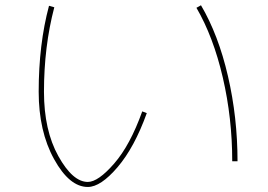

<svg xmlns="http://www.w3.org/2000/svg" viewBox="-20 -705 1040 744"><path d="M741.2 -674.8 758.8 -684.6Q826.2 -570.3 863.3 -410.2Q900.4 -250 900.4 -80.1H879.9Q879.9 -247.1 843.3 -404.8Q806.6 -562.5 741.2 -674.8ZM129.9 -349.6Q129.9 -533.2 169.9 -682.6L190.4 -676.8Q150.4 -524.4 150.4 -349.6Q150.4 -200.2 206.1 -100.1Q261.7 0 320.3 0Q360.4 0 422.4 -71.3Q484.4 -142.6 531.2 -273.4L548.8 -266.6Q501 -133.8 435.5 -57.1Q370.1 19.5 320.3 19.5Q249 19.5 189.5 -88.4Q129.9 -196.3 129.9 -349.6Z"/></svg>

Font: Mgen+ 1mn thin
Style: Regular
Weight: 100
Designer: [Source Han Sans]
Ryoko NISHIZUKA  (kana & ideographs); Paul D. Hunt (Latin, Greek & Cyrillic); Wenlong ZHANG  (bopomofo
Version: Version 1.059.20150602